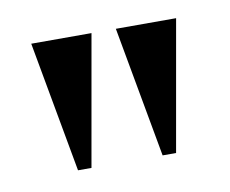

<svg xmlns="http://www.w3.org/2000/svg" viewBox="-39 -745 354 295"><g transform="rotate(-10 138.0 -597.0)"><path d="M25 -699H119L83 -495H62ZM157 -699H251L215 -495H194Z"/></g></svg>

Font: Moniqa Black Heading
Style: Regular
Weight: 900
Designer: Rajesh Rajput
Foundry: Rajesh Rajput
Version: Version 1.000